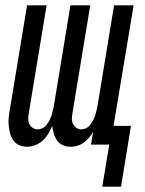

<svg xmlns="http://www.w3.org/2000/svg" viewBox="-20 -540 540 717"><path d="M362 157 388 0H320L328 -49Q322 -37 313 -26.5Q304 -16 293.5 -8Q283 0 270 4Q257 8 244 8Q228 8 214.5 2Q201 -4 193 -15.5Q185 -27 181 -41Q177 -55 175 -70Q169 -55 160.5 -41Q152 -27 139.5 -15.5Q127 -4 112 2Q97 8 81 8Q66 8 52 2Q38 -4 30 -15.5Q22 -27 18 -41.5Q14 -56 12.5 -71Q11 -86 12.5 -101.5Q14 -117 17 -132L81 -520H154L88 -120Q86 -109 85.5 -98.5Q85 -88 89 -78.5Q93 -69 101.5 -63Q110 -57 121 -57Q130 -57 139 -61.5Q148 -66 154 -74Q160 -82 164.5 -90.5Q169 -99 172 -108Q175 -117 177 -126Q179 -135 181 -144L243 -520H317L251 -120Q249 -109 248.5 -98.5Q248 -88 252 -78.5Q256 -69 264.5 -63Q273 -57 283 -57Q293 -57 302 -61.5Q311 -66 317 -74Q323 -82 327.5 -90.5Q332 -99 335 -108Q338 -117 340 -126Q342 -135 344 -144L406 -520H479L404 -70H469L432 157Z"/></svg>

Font: Iosevka
Style: Italic
Weight: 400
Italic angle: -9°
Monospace: yes
Designer: Belleve Invis
Foundry: Belleve Invis
Version: Version 32.5.0; ttfautohint (v1.8.4)